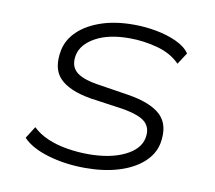

<svg xmlns="http://www.w3.org/2000/svg" viewBox="-63 -572 731 652"><g transform="rotate(10 303.0 -246.0)"><path d="M269 8Q201 8 141.5 -9.5Q82 -27 53 -58L79 -99Q101 -78 131.5 -65Q162 -52 198.5 -46Q235 -40 272 -40Q347 -40 396.5 -64Q446 -88 454 -127Q461 -162 440 -182Q419 -202 358 -212L246 -228Q171 -241 139 -274.5Q107 -308 120 -373Q128 -410 158 -438.5Q188 -467 236.5 -483.5Q285 -500 348 -500Q387 -500 425.5 -493Q464 -486 496 -471.5Q528 -457 543 -435L517 -395Q487 -426 439 -439Q391 -452 342 -452Q270 -452 225 -427Q180 -402 172 -364Q165 -328 185.5 -308Q206 -288 261 -279L370 -262Q451 -249 485 -215.5Q519 -182 507 -118Q499 -80 467 -51.5Q435 -23 384.5 -7.5Q334 8 269 8Z"/></g></svg>

Font: Nunito Sans 7pt SemiExpanded ExtraLight
Style: Italic
Weight: 250
Width: 6
Italic angle: -9°
Designer: Vernon Adams
Foundry: Vernon Adams
Version: Version 3.101;gftools[0.9.27]